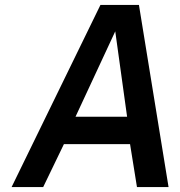

<svg xmlns="http://www.w3.org/2000/svg" viewBox="-20 -758 729 778"><path d="M27 0 387 -738H543L663 0H535L507 -174H239L155 0ZM286 -285H495L447 -631Z"/></svg>

Font: Exo Thin SemiBold
Style: Italic
Weight: 600
Italic angle: -9°
Version: Version 2.000